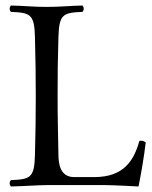

<svg xmlns="http://www.w3.org/2000/svg" viewBox="-20 -670 552 695"><path d="M191.5 -109C190.2 -191.5 188.5 -237 188.5 -320C188.5 -403 189 -452 191.5 -536C194 -619 208.5 -624 278.5 -627C284.5 -633 284.5 -644 278.5 -650C229.5 -649 199.2 -645 148.5 -645C98.2 -645 69.5 -649 19.5 -650C13.5 -644 13.5 -633 19.5 -627C89.5 -624 104.5 -619 106.5 -536C108.5 -453 109.5 -404 109.5 -321C109.5 -238 108.5 -192 106.5 -109C104.5 -26 89.5 -21 19.5 -18C13.5 -12 13.5 -1 19.5 5C68.5 4 119.5 0 149.5 0H362.2C389.5 0 481.5 5 481.5 5C491.5 -45 501.5 -103 507.5 -155C497.7 -159.7 496.9 -161.8 484.5 -160C464.5 -88 427.5 -29 321.5 -29H248.5C197 -29 192 -78 191.5 -109Z"/></svg>

Font: Libertinus Serif Display
Style: Regular
Weight: 400
Designer: Philipp H. Poll
Foundry: Khaled Hosny
Version: Version 6.1